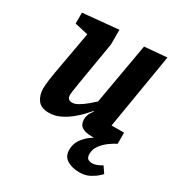

<svg xmlns="http://www.w3.org/2000/svg" viewBox="-165 -626 876 931"><g transform="rotate(30 273.5 -161.0)"><path d="M412 187Q370 187 342.5 170Q315 153 315 116Q315 84 331.5 59.5Q348 35 372 17.5Q396 0 420 -11V6Q410 6 399 6Q388 6 378 6Q339 6 321 -7Q303 -20 303 -49Q303 -58 307.5 -72Q312 -86 326 -103L323 -105Q313 -93 295 -74Q277 -55 252.5 -35.5Q228 -16 199 -2.5Q170 11 139 11Q95 11 76 -15Q57 -41 57 -78Q57 -98 61 -127.5Q65 -157 68 -172L111 -412L36 -429V-490L235 -509V-426L195 -189Q194 -180 191.5 -165.5Q189 -151 187 -137Q185 -123 185 -117Q185 -88 212 -88Q228 -88 248 -100Q268 -112 287 -128Q306 -144 319 -156L379 -498L504 -509L434 -88H504V-26Q484 -16 462.5 0Q441 16 425.5 37Q410 58 410 84Q410 104 419 111Q428 118 445 118Q456 118 470 112.5Q484 107 497 99L521 134Q521 134 507.5 147Q494 160 469.5 173.5Q445 187 412 187Z"/></g></svg>

Font: Faustina VF Beta
Style: Italic
Weight: 400
Italic angle: -8°
Designer: Alfonso Garcia
Foundry: Omnibus-Type
Version: Version 1.006